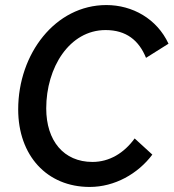

<svg xmlns="http://www.w3.org/2000/svg" viewBox="-20 -727 687 760"><path d="M335 13C434 13 526 -39 583 -115L513 -179C471 -121 413 -86 346 -86C232 -86 163 -170 163 -298C163 -460 255 -608 398 -608C480 -608 530 -567 558 -498L647 -554C601 -653 504 -707 401 -707C199 -707 52 -514 52 -294C52 -111 166 13 335 13Z"/></svg>

Font: Fixel Text 20240404 Medium
Style: Italic
Weight: 500
Width: 4
Italic angle: -10°
Designer: AlfaBravo + MacPaw
Foundry: Kyrylo Tkachov, Marchela Mozhyna, Serhii Makarenko, Maria Weinstein, Zakhar Kryvoshyya
Version: Version 1.211;Glyphs 3.2 (3225)